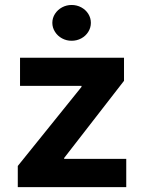

<svg xmlns="http://www.w3.org/2000/svg" viewBox="-20 -767 589 787"><path d="M52.9 -86.7 314.1 -410.8V-415H62.1V-530.3H488.3V-435.7L243 -119.5V-115.8H497.5V0H52.9ZM194.5 -673.3Q194.5 -693.3 205.4 -710.2Q216.2 -727 234.3 -736.8Q252.4 -746.6 273.5 -746.6Q295.1 -746.6 313.2 -736.8Q331.3 -727 341.9 -710.2Q352.5 -693.3 352.5 -673.3Q352.5 -653.7 341.9 -636.6Q331.3 -619.5 313.2 -609.7Q295.1 -599.9 273.5 -599.9Q252.4 -599.9 234.3 -609.7Q216.2 -619.5 205.4 -636.6Q194.5 -653.7 194.5 -673.3Z"/></svg>

Font: Pretendard Std Variable
Style: Regular
Weight: 400
Designer: Base glyphs from Inter by Rasmus Andersson; Hangeul glyphs from Noto Sans CJK(Source Han Sans) by Jang Soo-young and Kan
Foundry: Kil Hyung-jin
Version: Version 1.309;Glyphs 3.2 (3225)